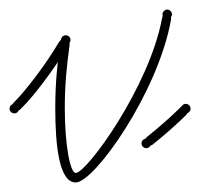

<svg xmlns="http://www.w3.org/2000/svg" viewBox="-30 -339 420 403"><path d="M129 44C168 44 302 -145 329 -298C330 -304 327 -308 321 -309C314 -310 311 -307 310 -300C283 -156 152 24 129 24C117 24 106 -36 106 -112C106 -161 110 -201 116 -244C117 -250 114 -254 108 -255C102 -256 97 -253 96 -247C90 -204 86 -162 86 -112C86 -34 94 44 129 44ZM0 -101C6 -101 10 -106 10 -111C10 -116 6 -121 0 -121C-6 -121 -10 -116 -10 -111C-10 -106 -6 -101 0 -101ZM0 -111C5 -106 10 -106 14 -111L19 -116C39 -136 80 -188 112 -241C115 -247 114 -252 108 -255C102 -258 98 -257 94 -251C64 -200 24 -150 5 -130L0 -125C-5 -120 -5 -116 0 -111ZM277 -28C282 -28 287 -32 287 -38C287 -44 282 -48 277 -48C272 -48 267 -44 267 -38C267 -32 272 -28 277 -28ZM108 -245C114 -245 118 -250 118 -255C118 -260 114 -265 108 -265C102 -265 98 -260 98 -255C98 -250 102 -245 108 -245ZM108 -245C114 -245 118 -250 118 -255C118 -260 114 -265 108 -265C102 -265 98 -260 98 -255C98 -250 102 -245 108 -245ZM291 -36C316 -56 344 -81 359 -96L360 -97C365 -102 365 -106 360 -111C355 -116 352 -117 349 -114L345 -110C331 -96 303 -71 279 -52C274 -48 273 -43 277 -38C281 -33 286 -32 291 -36ZM360 -101C366 -101 370 -106 370 -111C370 -116 366 -121 360 -121C354 -121 350 -116 350 -111C350 -106 354 -101 360 -101ZM321 -299C326 -299 331 -304 331 -309C331 -314 326 -319 321 -319C316 -319 311 -314 311 -309C311 -304 316 -299 321 -299Z"/></svg>

Font: Mistral SingleLine Outline
Style: Regular
Weight: 300
Designer: François Chastanet, Élisa Garzelli, Anais Alves, Morgane Autin
Foundry: institut supérieur des arts et du design Toulouse / isdaT
Version: Version 1.000;Glyphs 3.3 (3337)